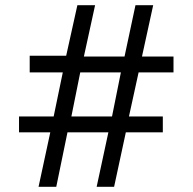

<svg xmlns="http://www.w3.org/2000/svg" viewBox="-20 -717 739 737"><path d="M173 -209H53V-270H186L221 -439H94V-503H234L277 -697H345L302 -500H458L500 -697H568L525 -500H646V-439H512L475 -270H605V-209H463L418 0H351L396 -209H239L196 0H128ZM410 -270 444 -439H288L254 -270Z"/></svg>

Font: HK Grotesk
Style: Regular
Weight: 400
Designer: Alfredo Marco Pradil
Foundry: Hanken Design Co.
Version: Version 3.001